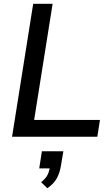

<svg xmlns="http://www.w3.org/2000/svg" viewBox="-20 -725 592 1018"><path d="M44 0 156 -705H259L161 -89H510L496 0ZM231 273 198 241Q224 220 233 200.5Q242 181 246 155L267 168H188L202 77H316L304 148Q298 189 282 219Q266 249 231 273Z"/></svg>

Font: Nunito Sans 12pt ExtraLight 12pt SemiBold
Style: Italic
Weight: 600
Italic angle: -9°
Version: Version 3.101;gftools[0.9.27]